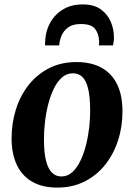

<svg xmlns="http://www.w3.org/2000/svg" viewBox="-20 -838 608 871"><path d="M326.5 -556.5Q394.5 -556.5 441 -530.5Q487.5 -504.5 511.5 -455Q535.5 -405.5 535.5 -334.5Q536 -265 516 -202.5Q496 -140 457.8 -91.5Q419.5 -43 364.5 -15Q309.5 13 240 13Q173 13 126.8 -13.2Q80.5 -39.5 56.8 -89Q33 -138.5 32.5 -208.5Q32.5 -279 52.2 -341.8Q72 -404.5 110.2 -452.8Q148.5 -501 203 -528.8Q257.5 -556.5 326.5 -556.5ZM311 -505.5Q282.5 -505.5 261 -486.5Q239.5 -467.5 224 -435.5Q208.5 -403.5 198.5 -364Q188.5 -324.5 183.8 -282.8Q179 -241 179.5 -203.5Q179.5 -144.5 189 -108Q198.5 -71.5 216 -54.5Q233.5 -37.5 258.5 -37.5Q286.5 -37.5 307.8 -56.8Q329 -76 344.5 -108Q360 -140 370 -179.5Q380 -219 384.8 -260.8Q389.5 -302.5 389 -340.5Q388.5 -399.5 379.8 -435.8Q371 -472 353.8 -488.8Q336.5 -505.5 311 -505.5ZM184.5 -632Q184.5 -636.5 184.5 -640.5Q184.5 -644.5 185 -649.5Q185.5 -679 195.8 -708.5Q206 -738 227 -762.8Q248 -787.5 279.8 -802.8Q311.5 -818 355.5 -818Q406 -818 437 -795.8Q468 -773.5 482.5 -739.2Q497 -705 497 -667.5Q497 -657 495.5 -648Q494 -639 492.5 -632H428.5Q429 -637 429.5 -641.8Q430 -646.5 429.5 -653Q428 -685.5 411 -707.2Q394 -729 347 -729Q310.5 -729 289.5 -714Q268.5 -699 259.2 -676.5Q250 -654 248.5 -632Z"/></svg>

Font: Merriweather 48pt
Style: Bold Italic
Weight: 700
Italic angle: -7.8°
Version: Version 2.101